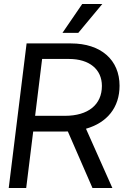

<svg xmlns="http://www.w3.org/2000/svg" viewBox="-20 -946 626 966"><path d="M23.9 0H111.8L147 -284.2H302.7C309.1 -284.2 315.4 -284.2 321.3 -284.7L445.3 0H545.4L412.6 -298.3C519 -328.6 581.5 -405.3 581.5 -514.6C581.5 -645 487.3 -727.5 337.4 -727.5H113.8ZM156.7 -363.3 191.9 -649.4H327.1C429.7 -649.4 492.7 -597.2 492.7 -513.7C492.7 -419.4 423.8 -363.3 306.6 -363.3ZM294.4 -780.8H374L494.6 -925.8H393.6Z"/></svg>

Font: Guggenheim Sans Display
Style: Italic
Weight: 400
Italic angle: -7°
Designer: Modified by Tom Baber under direction of Pentagram Design 2023
Foundry: rsms
Version: Version 1.001;Glyphs 3.1.2 (3151)